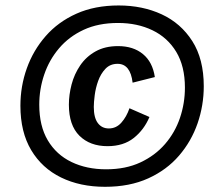

<svg xmlns="http://www.w3.org/2000/svg" viewBox="-20 -682 807 713"><path d="M370 11.7Q277.5 11.7 206.7 -22.9Q135.8 -57.5 95.8 -124.6Q55.8 -191.7 55.8 -289.2Q55.8 -361.7 79.6 -428.3Q103.3 -495 149.6 -547.9Q195.8 -600.8 263.8 -631.2Q331.7 -661.7 420.8 -661.7Q509.2 -661.7 580.4 -628.8Q651.7 -595.8 694.2 -529.2Q736.7 -462.5 736.7 -361.7Q736.7 -290.8 713.8 -224.2Q690.8 -157.5 645 -104.2Q599.2 -50.8 530.4 -19.6Q461.7 11.7 370 11.7ZM374.2 -53.3Q446.7 -53.3 501.2 -78.8Q555.8 -104.2 592.9 -147.1Q630 -190 648.3 -244.2Q666.7 -298.3 666.7 -356.7Q666.7 -435.8 634.6 -489.2Q602.5 -542.5 546.2 -569.6Q490 -596.7 418.3 -596.7Q345 -596.7 290.4 -571.2Q235.8 -545.8 199.2 -502.5Q162.5 -459.2 144.2 -405Q125.8 -350.8 125.8 -293.3Q125.8 -214.2 157.5 -160.8Q189.2 -107.5 245.4 -80.4Q301.7 -53.3 374.2 -53.3ZM379.2 -139.2Q314.2 -139.2 275 -177.9Q235.8 -216.7 235.8 -293.3Q235.8 -330 245.8 -368.3Q255.8 -406.7 277.9 -439.2Q300 -471.7 335 -491.2Q370 -510.8 418.3 -510.8Q475 -510.8 510.8 -481.2Q546.7 -451.7 555 -395.8L472.5 -375Q464.2 -445 416.7 -445Q389.2 -445 371.7 -426.7Q354.2 -408.3 344.6 -381.7Q335 -355 331.7 -328.3Q328.3 -301.7 328.3 -285Q328.3 -245 343.3 -225Q358.3 -205 384.2 -205Q411.7 -205 430.8 -226.7Q450 -248.3 460.8 -280L535 -247.5Q515 -200 476.7 -169.6Q438.3 -139.2 379.2 -139.2Z"/></svg>

Font: Familjen Grotesk GF Medium
Style: Italic
Weight: 500
Designer: Anders Wikstroem, Jonas Baeckman, Matilda Gysing, Kristian Moeller
Foundry: Familjen STHML AB
Version: Version 2.000; Beta; Release 4; Build 6